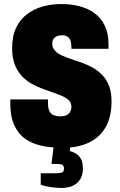

<svg xmlns="http://www.w3.org/2000/svg" viewBox="-20 -721 596 952"><path d="M290 12Q236 12 189.5 2.5Q143 -7 107.5 -31Q72 -55 51.5 -98.5Q31 -142 31 -209Q31 -211 31 -217.5Q31 -224 32 -228H218Q218 -223 218 -218Q218 -213 218 -209Q218 -182 226 -168Q234 -154 248 -149Q262 -144 279 -144Q288 -144 296 -145.5Q304 -147 311 -150.5Q318 -154 323 -159.5Q328 -165 331 -173.5Q334 -182 334 -192Q334 -211 321.5 -223.5Q309 -236 288 -245Q267 -254 241 -263Q215 -272 187 -282.5Q159 -293 133 -308Q107 -323 86 -346.5Q65 -370 52.5 -403Q40 -436 40 -482Q40 -542 60 -583.5Q80 -625 114.5 -651Q149 -677 192.5 -689Q236 -701 284 -701Q332 -701 374.5 -690Q417 -679 449 -655.5Q481 -632 499.5 -594Q518 -556 518 -502V-479H334V-488Q334 -505 330 -518Q326 -531 316 -538.5Q306 -546 287 -546Q271 -546 260 -540.5Q249 -535 244 -526Q239 -517 239 -505Q239 -485 251.5 -471Q264 -457 285 -447Q306 -437 332 -428.5Q358 -420 386 -410Q414 -400 440 -385.5Q466 -371 487.5 -348.5Q509 -326 521 -294.5Q533 -263 533 -218Q533 -140 503 -89Q473 -38 418.5 -13Q364 12 290 12ZM288 211Q261 211 230.5 206.5Q200 202 182 195V138H259Q276 138 286.5 134.5Q297 131 297 116Q297 101 289.5 96.5Q282 92 261 92H235L252 -39H334L326 28Q337 30 353 38.5Q369 47 380 64.5Q391 82 391 115Q391 144 380.5 163Q370 182 354 192.5Q338 203 320.5 207Q303 211 288 211Z"/></svg>

Font: Archivo Condensed Black
Style: Regular
Weight: 900
Width: 3
Designer: Hector Gatti
Foundry: Omnibus-Type
Version: Version 2.001